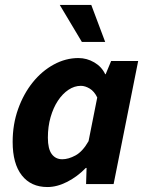

<svg xmlns="http://www.w3.org/2000/svg" viewBox="-20 -742 592 774"><path d="M31 -170Q31 -241 53 -302.5Q75 -364 112 -410Q149 -456 197 -482Q245 -508 296 -508Q330 -508 360 -490.5Q390 -473 404 -443H406L428 -496H537L438 0H327L329 -65H326Q292 -30 251 -9Q210 12 171 12Q105 12 68 -35Q31 -82 31 -170ZM231 -100Q256 -100 284.5 -115.5Q313 -131 337 -173L372 -349Q360 -374 341.5 -385Q323 -396 306 -396Q280 -396 256 -380Q232 -364 213.5 -336Q195 -308 184 -270Q173 -232 173 -187Q173 -142 188.5 -121Q204 -100 231 -100ZM221 -722H348L404 -573H310Z"/></svg>

Font: mr_Source Sans Pro
Style: Bold Italic
Weight: 700
Italic angle: -11°
Designer: Paul D. Hunt
Foundry: Adobe Systems Incorporated
Version: Version 1.036;July 10, 2024;FontCreator 11.5.0.2430 64-bit